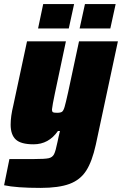

<svg xmlns="http://www.w3.org/2000/svg" viewBox="-33 -712 596 938"><path d="M-13 193 13 65H134Q186 65 204.5 61Q223 57 231 41.5Q239 26 248 -19Q250 -29 253.5 -45Q257 -61 260 -72H250Q205 -7 131 -7Q69 -7 44 -30.5Q19 -54 19 -103Q19 -144 32 -197L99 -510H289L235 -255Q223 -198 221 -178Q221 -166 226 -163.5Q231 -161 246 -161Q263 -161 270 -166Q277 -171 282.5 -189.5Q288 -208 300 -262L353 -510H543L435 -5Q417 77 388 122Q359 167 306.5 186.5Q254 206 165 206Q47 206 -13 193ZM153 -573 178 -692H329L303 -573ZM356 -573 382 -692H532L506 -573Z"/></svg>

Font: Saira Semi Condensed Black
Style: Italic
Weight: 900
Width: 4
Italic angle: -12°
Designer: Hector Gatti with collaboration of the Omnibus-Type team
Foundry: Omnibus-Type
Version: Version 1.001; ttfautohint (v1.8)